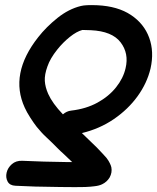

<svg xmlns="http://www.w3.org/2000/svg" viewBox="-20 -718 629 769"><path d="M221 31Q289 32 321 31Q344 30 358 28Q377 26 389 20Q408 11 419 -7Q430 -27 426 -48Q424 -56 420 -64Q416 -73 407 -85Q393 -101 368 -127L308 -185Q379 -202 436 -241Q493 -280 531 -332.5Q569 -385 583 -444Q598 -511 577.5 -567Q557 -623 504.5 -658Q452 -693 370 -697Q323 -699 304 -694Q255 -682 210 -646Q165 -610 133 -569Q17 -422 79 -287Q87 -269 101.5 -246.5Q116 -224 127 -210L146 -188Q152 -181 168 -166L189 -146L210 -125Q227 -108 229 -107L269 -69H243Q155 -70 69 -74Q44 -75 27.5 -60.5Q11 -46 6.5 -26.5Q2 -7 10.5 9Q19 25 42 26Q111 30 221 31ZM232 -260Q190 -304 173 -342Q161 -369 159.5 -394Q158 -419 170 -452Q181 -484 209 -519Q232 -548 259.5 -570Q287 -592 310 -598Q313 -598 344 -597Q429 -593 463 -548.5Q497 -504 483 -445Q474 -405 445 -368.5Q416 -332 370.5 -307Q325 -282 265 -275Q247 -273 232 -260Z"/></svg>

Font: Balsamiq Sans
Style: Italic
Weight: 400
Italic angle: -12°
Designer: Michael Angeles
Foundry: Balsamiq SRL
Version: Version 1.020; ttfautohint (v1.8.4.7-5d5b);gftools[0.9.26]